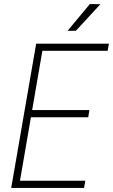

<svg xmlns="http://www.w3.org/2000/svg" viewBox="-20 -926 557 946"><path d="M400.4 -35.6 394 0H57.1L63 -35.6ZM194.8 -710.9 72.3 0H35.2L158.2 -710.9ZM420.4 -383.8 414.6 -348.1H117.7L123.5 -383.8ZM516.6 -710.9 510.3 -675.8H173.8L179.7 -710.9ZM313 -774.4 422.9 -906.2 474.6 -905.3 354 -774.4Z"/></svg>

Font: Roboto Condensed ExtraLight
Style: Italic
Weight: 250
Italic angle: -12°
Designer: Christian Robertson
Foundry: Google
Version: Version 3.008; 2023